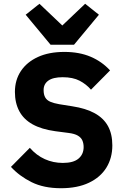

<svg xmlns="http://www.w3.org/2000/svg" viewBox="-20 -985 664 1017"><path d="M303 12Q212 12 147.5 -20Q83 -52 38 -101L138 -202Q173 -162 217.5 -142Q262 -122 313 -122Q369 -122 396 -145Q423 -168 423 -206Q423 -225 416.5 -240.5Q410 -256 392.5 -266.5Q375 -277 342 -281L273 -290Q200 -300 152.5 -326.5Q105 -353 82 -396.5Q59 -440 59 -498Q59 -561 90.5 -608.5Q122 -656 180.5 -683Q239 -710 321 -710Q400 -710 460 -684.5Q520 -659 563 -612L462 -510Q437 -539 401.5 -557.5Q366 -576 312 -576Q261 -576 236 -558Q211 -540 211 -508Q211 -484 219.5 -469Q228 -454 246.5 -446Q265 -438 294 -433L363 -422Q435 -411 482 -385Q529 -359 552 -317Q575 -275 575 -215Q575 -148 543.5 -97Q512 -46 451 -17Q390 12 303 12ZM372 -748H248L116 -907L189 -965L310 -850L431 -965L504 -907Z"/></svg>

Font: IBM Plex Sans
Style: Regular
Weight: 400
Designer: Mike Abbink, Paul van der Laan, Pieter van Rosmalen
Foundry: Bold Monday
Version: Version 3.201